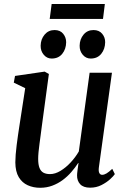

<svg xmlns="http://www.w3.org/2000/svg" viewBox="-20 -902 616 933"><path d="M175 10.5Q142 10.5 114.8 -1.8Q87.5 -14 71.2 -41Q55 -68 54.5 -112.5Q54.5 -129 56.2 -150.8Q58 -172.5 61 -197Q64 -221.5 67.5 -245.2Q71 -269 74 -288.5L102.5 -473.5L47 -500.5L53 -533L197 -554L217.5 -542.5L183 -287Q180.5 -266.5 177.5 -244.8Q174.5 -223 171.8 -202Q169 -181 167.2 -162.5Q165.5 -144 165.5 -130Q165.5 -102 172 -85.8Q178.5 -69.5 191.2 -62.8Q204 -56 223 -56Q248 -56 274 -71.8Q300 -87.5 323.2 -112.5Q346.5 -137.5 363 -166L415.5 -548.5H524L460.5 -89Q458 -70.5 462.5 -61.5Q467 -52.5 476.5 -52.5Q486 -52.5 497.5 -59.2Q509 -66 525.5 -81.5L538 -56Q532 -46.5 515 -31Q498 -15.5 473.2 -2.8Q448.5 10 418 10Q385 10 369.5 -7Q354 -24 354.5 -50Q354.5 -53 355 -59.8Q355.5 -66.5 356.8 -75.2Q358 -84 359.2 -93Q360.5 -102 361.5 -109.5L360 -110Q345 -87 326.2 -65.5Q307.5 -44 284.5 -27Q261.5 -10 234.2 0.2Q207 10.5 175 10.5ZM231 -617.5Q208 -617.5 192.5 -636Q177 -654.5 177.5 -680Q178 -711.5 196.8 -733.8Q215.5 -756 245 -756Q272.5 -756 287 -738Q301.5 -720 301.5 -696.5Q301 -663.5 282.5 -640.5Q264 -617.5 231 -617.5ZM420.5 -617.5Q397.5 -617.5 382 -636Q366.5 -654.5 367 -680Q367.5 -711.5 386 -733.8Q404.5 -756 434.5 -756Q461.5 -756 476.5 -738Q491.5 -720 491 -696.5Q490.5 -663.5 472 -640.5Q453.5 -617.5 420.5 -617.5ZM231 -882.5H489.5L480.5 -810H221.5Z"/></svg>

Font: Merriweather 48pt Medium
Style: Italic
Weight: 500
Italic angle: -7.8°
Version: Version 2.101